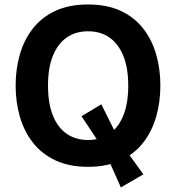

<svg xmlns="http://www.w3.org/2000/svg" viewBox="-20 -734 780 851"><path d="M615.5 38.7 513.2 -102.6 429.2 -271.6 341.3 -219 445.1 -62.2 515.7 96.7ZM370.2 -714.1Q286 -714.1 225.3 -685.8Q164.7 -657.4 125.7 -607.6Q86.6 -557.7 68 -492.7Q49.3 -427.7 49.3 -354.6Q49.3 -281.7 68.1 -216.6Q87 -151.5 126 -101.6Q165 -51.7 225.7 -23.2Q286.3 5.4 370.2 5.4Q454.2 5.4 514.8 -23.2Q575.5 -51.7 614.5 -101.6Q653.5 -151.5 672.2 -216.6Q690.8 -281.7 690.8 -354.6Q690.8 -427.7 672.2 -492.7Q653.5 -557.7 614.7 -607.6Q575.8 -657.4 515.2 -685.8Q454.5 -714.1 370.2 -714.1ZM370.2 -595.4Q424.8 -595.4 464.7 -568Q504.5 -540.5 526.4 -486.9Q548.4 -433.2 548.4 -354.6Q548.4 -276.4 526.8 -222.6Q505.2 -168.8 465.2 -141.1Q425.1 -113.5 370.2 -113.5Q315.5 -113.5 275.6 -141.1Q235.6 -168.8 214.2 -222.4Q192.8 -276 192.8 -354.6Q192.8 -433.2 214.5 -486.9Q236.3 -540.5 276.1 -568Q316 -595.4 370.2 -595.4Z"/></svg>

Font: Estedad VF
Style: Regular
Weight: 100
Designer: Amin Abedi
Version: Version 7.3